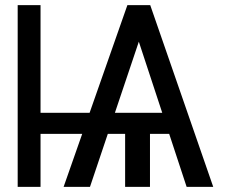

<svg xmlns="http://www.w3.org/2000/svg" viewBox="-20 -727 909 747"><path d="M373 -206.1H110.4V-288.1H373ZM137.7 0H48.8V-707H137.7ZM330.1 0H227.5L475.6 -707H538.1L543 -632.8ZM496.1 -637.7 502.9 -707H564.5L809.6 0H706.1ZM685.5 -206.1H347.7V-288.1H685.5ZM563.5 0H466.8V-261.7H563.5Z"/></svg>

Font: Pretendard Std Variable
Style: Regular
Weight: 400
Designer: Base glyphs from Inter by Rasmus Andersson; Hangeul glyphs from Noto Sans CJK(Source Han Sans) by Jang Soo-young and Kan
Foundry: Kil Hyung-jin
Version: Version 1.309;Glyphs 3.2 (3225)